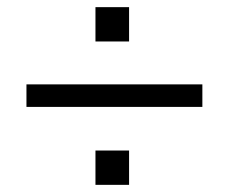

<svg xmlns="http://www.w3.org/2000/svg" viewBox="-20 -555 640 537"><path d="M247 -439V-535H341V-439ZM546 -319V-256H54V-319ZM247 -38V-134H341V-38Z"/></svg>

Font: Muli-Regular
Style: Regular
Weight: 400
Version: Version 2.000